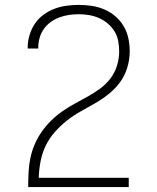

<svg xmlns="http://www.w3.org/2000/svg" viewBox="-20 -763 640 783"><path d="M95 0V-1Q95 -31 96.5 -60.5Q98 -90 104 -119Q110 -148 122 -175.5Q134 -203 151 -227Q168 -251 189.5 -272Q211 -293 235.5 -310Q260 -327 286 -341Q312 -355 338 -369.5Q364 -384 388 -401.5Q412 -419 430 -442.5Q448 -466 457 -495Q466 -524 466 -553Q466 -575 462 -596Q458 -617 447 -635Q436 -653 419.5 -667Q403 -681 383.5 -689.5Q364 -698 343 -701.5Q322 -705 301 -705Q281 -705 261 -702Q241 -699 222 -692Q203 -685 186.5 -673Q170 -661 158.5 -644.5Q147 -628 141.5 -608.5Q136 -589 136 -569Q136 -568 136 -567Q136 -566 136 -565H93Q93 -566 93 -567.5Q93 -569 93 -570Q93 -595 100.5 -620Q108 -645 122 -666Q136 -687 157 -702.5Q178 -718 201.5 -727Q225 -736 250.5 -739.5Q276 -743 301 -743Q328 -743 354.5 -739Q381 -735 405.5 -724.5Q430 -714 450.5 -696.5Q471 -679 484.5 -656Q498 -633 503.5 -606.5Q509 -580 509 -553Q509 -520 499 -487Q489 -454 469 -427Q449 -400 422.5 -379Q396 -358 367 -341.5Q338 -325 308.5 -308.5Q279 -292 252.5 -271Q226 -250 203.5 -224.5Q181 -199 166.5 -169Q152 -139 145.5 -105.5Q139 -72 138 -38H505V0Z"/></svg>

Font: Zed Sans Extralight Extended
Style: Regular
Weight: 200
Width: 7
Designer: Belleve Invis
Foundry: Belleve Invis
Version: Version 1.0.0; ttfautohint (v1.8.4)